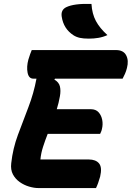

<svg xmlns="http://www.w3.org/2000/svg" viewBox="-20 -954 668 974"><path d="M175 0Q153 0 127.5 -7.5Q102 -15 80 -30.5Q58 -46 45.5 -69.5Q33 -93 37 -126Q45 -200 71 -270Q97 -340 124 -410Q151 -480 165 -555H149Q126 -555 120 -585Q114 -615 124 -652Q129 -669 133 -679.5Q137 -690 141 -700H569Q606 -700 620 -673.5Q634 -647 624 -609Q620 -593 614 -579.5Q608 -566 602 -555H259L256 -550Q279 -537 284 -515.5Q289 -494 284 -466Q281 -449 277 -432.5Q273 -416 268 -400H441Q466 -400 480 -384.5Q494 -369 498.5 -346Q503 -323 497 -299Q495 -290 492.5 -285Q490 -280 488 -275H222Q209 -242 198.5 -209.5Q188 -177 185 -145H430Q466 -145 482.5 -125Q499 -105 488 -58Q478 -22 467 0ZM444 -934Q447 -884 466.5 -847.5Q486 -811 525 -776Q503 -766 479.5 -762Q456 -758 431 -758Q403 -758 385 -762Q367 -766 353 -775Q302 -808 293 -870Q288 -903 315 -917Q355 -937 444 -934Z"/></svg>

Font: Recursive Mn Csl St XBd
Style: Italic
Weight: 800
Italic angle: -15°
Monospace: yes
Version: Version 1.079;hotconv 1.0.112;makeotfexe 2.5.65598; ttfautoh